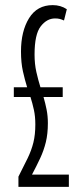

<svg xmlns="http://www.w3.org/2000/svg" viewBox="-20 -730 324 750"><path d="M52 0V-40Q73 -81 88 -112Q103 -143 110.5 -173.5Q118 -204 118 -244Q118 -275 112.5 -300.5Q107 -326 99 -351H34V-389H86Q77 -418 69.5 -451.5Q62 -485 62 -529Q62 -608 93.5 -659Q125 -710 186 -710Q217 -710 241 -694L230 -650Q221 -654 213.5 -656Q206 -658 195 -658Q163 -658 139 -627Q115 -596 115 -517Q115 -480 122 -449Q129 -418 138 -389H225V-351H150Q157 -327 162 -302Q167 -277 167 -249Q167 -207 159 -174.5Q151 -142 137 -112Q123 -82 105 -48H249V0Z"/></svg>

Font: Georama Extra Condensed Light
Style: Regular
Weight: 300
Width: 2
Designer: Jean-Baptiste Levee
Foundry: Production Type
Version: Version 1.000